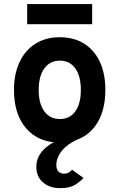

<svg xmlns="http://www.w3.org/2000/svg" viewBox="-20 -712 606 975"><path d="M284 12Q176 12 113.5 -59.5Q51 -131 51 -255Q51 -337 79.5 -397.2Q108 -457.5 160.2 -490.2Q212.5 -523 284 -523Q355 -523 407 -490.5Q459 -458 487 -398Q515 -338 515 -255.5Q515 -172.5 487.2 -112.5Q459.5 -52.5 407.5 -20.2Q355.5 12 284 12ZM284 -107.5Q334.5 -107.5 362.5 -146.5Q390.5 -185.5 390.5 -255.5Q390.5 -325.5 362.2 -364.8Q334 -404 284 -404Q233.5 -404 205 -364.5Q176.5 -325 176.5 -255Q176.5 -186 205 -146.8Q233.5 -107.5 284 -107.5ZM286 243.5Q232 243.5 198.2 214Q164.5 184.5 164.5 136Q164.5 85.5 201.2 48.2Q238 11 301.5 -10H388Q342.5 8.5 315.8 31.8Q289 55 277.5 79.5Q266 104 266 125Q266 149 277.5 159.5Q289 170 304.5 170Q318.5 170 329 164Q339.5 158 346 150L404 191.5Q390 208 362.2 225.8Q334.5 243.5 286 243.5ZM118 -589V-691.5H448V-589Z"/></svg>

Font: Undotted
Style: Bold
Weight: 700
Designer: Delve Withrington, Dave Bailey, Thomas Jockin
Foundry: Delve Fonts LLC
Version: Version 4.000